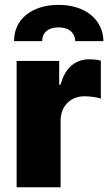

<svg xmlns="http://www.w3.org/2000/svg" viewBox="-20 -786 457 806"><path d="M49.8 0H234.4V-279.3C234.4 -340.8 276.4 -381.8 334 -381.8C353.5 -381.8 384.8 -378.9 403.3 -372.1V-531.2C388.7 -535.2 372.1 -537.1 355.5 -537.1C297.9 -537.1 253.9 -503.9 234.4 -430.7H228.5V-530.3H49.8ZM39.1 -613.3H157.2C156.2 -642.6 175.8 -670.9 225.6 -670.9C276.4 -670.9 294.9 -642.6 295.9 -613.3H414.1C413.1 -702.1 339.8 -765.6 225.6 -765.6C110.4 -765.6 38.1 -702.1 39.1 -613.3Z"/></svg>

Font: Pretendard Black
Style: Regular
Weight: 900
Designer: Base glyphs from Inter by Rasmus Andersson; Hangeul glyphs from Noto Sans CJK(Source Han Sans) by Jang Soo-young and Kan
Foundry: Kil Hyung-jin
Version: Version 1.309;Glyphs 3.2 (3225)